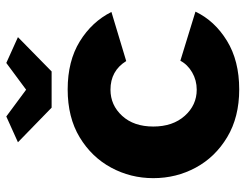

<svg xmlns="http://www.w3.org/2000/svg" viewBox="-105 -665 780 610"><g transform="rotate(-90 285.0 -360.0)"><path d="M306 10Q218 10 154.5 -28Q91 -66 57.5 -128Q24 -190 24 -263Q24 -335 57.5 -397Q91 -459 154 -497Q217 -535 306 -535Q396 -535 458.5 -496.5Q521 -458 552 -396L396 -349Q365 -399 305 -399Q256 -399 222 -362Q188 -325 188 -263Q188 -201 222 -163Q256 -125 305 -125Q335 -125 360 -139.5Q385 -154 397 -177L553 -129Q524 -68 460.5 -29Q397 10 306 10ZM220 -730 305 -667 390 -730 472 -693 363 -586H248L138 -693Z"/></g></svg>

Font: Raleway ExtraBold
Style: Regular
Weight: 800
Designer: Matt McInerney, Pablo Impallari, Rodrigo Fuenzalida
Foundry: Matt McInerney, Pablo Impallari, Rodrigo Fuenzalida
Version: Version 4.026